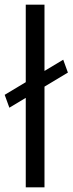

<svg xmlns="http://www.w3.org/2000/svg" viewBox="-35 -800 310 820"><path d="M5 -340 -15 -395 75 -449V-780H155V-497L235 -545L255 -490L155 -430V0H75V-382Z"/></svg>

Font: Jost*
Style: Regular
Weight: 400
Version: Version 3.7